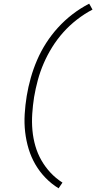

<svg xmlns="http://www.w3.org/2000/svg" viewBox="-20 -861 540 1042"><path d="M298 161Q259 137 227 104Q195 71 172 31.5Q149 -8 135.5 -52.5Q122 -97 116.5 -144.5Q111 -192 114 -241.5Q117 -291 125 -340Q133 -389 147 -438.5Q161 -488 181.5 -535.5Q202 -583 230.5 -627.5Q259 -672 295 -711.5Q331 -751 374 -784Q417 -817 464 -841L482 -809Q438 -786 397.5 -754.5Q357 -723 323.5 -685.5Q290 -648 263.5 -605.5Q237 -563 217.5 -518Q198 -473 185.5 -427Q173 -381 165 -334Q158 -289 155 -243.5Q152 -198 156 -154Q160 -110 172 -68.5Q184 -27 205 9.5Q226 46 254.5 76.5Q283 107 319 130Z"/></svg>

Font: Iosevka Curly Extralight
Style: Italic
Weight: 200
Italic angle: -9°
Monospace: yes
Designer: Belleve Invis
Foundry: Belleve Invis
Version: Version 22.1.2; ttfautohint (v1.8.4)